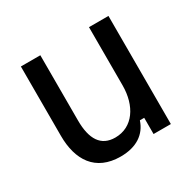

<svg xmlns="http://www.w3.org/2000/svg" viewBox="-119 -629 780 769"><g transform="rotate(-30 271.0 -244.0)"><path d="M231.7 12.5C304.2 12.5 351.7 -19.2 370 -75H390V0H470V-500H380V-230.8C380 -136.7 332.5 -64.2 250.8 -64.2C185 -64.2 155 -111.7 155 -198.3V-500H65V-179.2C65 -67.5 115 12.5 231.7 12.5Z"/></g></svg>

Font: Familjen Grotesk
Style: Regular
Weight: 400
Designer: Anders Wikstroem, Jonas Baeckman, Matilda Gysing, Kristian Moeller
Foundry: Familjen STHLM AB
Version: Version 2.000